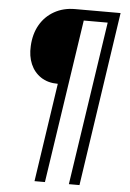

<svg xmlns="http://www.w3.org/2000/svg" viewBox="-60 -763 670 991"><g transform="rotate(5 275.0 -267.5)"><path d="M157 184 233 -327Q181 -327 145 -351Q109 -375 91.5 -416Q74 -457 77 -509Q80 -572 107 -619Q134 -666 181 -692.5Q228 -719 288 -719H524L390 184H335L462 -664H338L211 184Z"/></g></svg>

Font: Nunitoga
Style: Light Italic
Weight: 300
Italic angle: -9°
Designer: Vernon Adams
Foundry: Vernon Adams
Version: Version 1.0